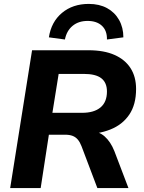

<svg xmlns="http://www.w3.org/2000/svg" viewBox="-20 -962 736 982"><path d="M32 0 144 -705H433Q512 -705 566 -681Q620 -657 648 -613Q676 -569 676 -507Q676 -427 641 -375.5Q606 -324 544 -299.5Q482 -275 403 -275V-292H435Q484 -292 515 -264.5Q546 -237 565 -189L637 0H478L397 -214Q389 -235 378 -248Q367 -261 351.5 -267Q336 -273 313 -273H230L188 0ZM248 -385H400Q461 -385 494 -412.5Q527 -440 527 -494Q527 -539 498.5 -561.5Q470 -584 408 -584H280ZM312 -760 230 -771Q242 -850 297 -896Q352 -942 434 -942Q488 -942 527.5 -920.5Q567 -899 589 -860Q611 -821 611 -771L527 -760Q528 -805 501.5 -830Q475 -855 428 -855Q382 -855 351.5 -830Q321 -805 312 -760Z"/></svg>

Font: Nunito Sans 12pt ExtraLight 12pt ExtraBold
Style: Italic
Weight: 800
Italic angle: -9°
Version: Version 3.101;gftools[0.9.27]